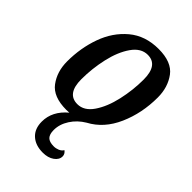

<svg xmlns="http://www.w3.org/2000/svg" viewBox="-232 -623 974 974"><g transform="rotate(45 254.5 -136.0)"><path d="M225 137Q225 168 238.5 182Q252 196 284 196Q299 196 313.5 190Q328 184 336 171Q352 183 352 200Q352 224 328 241Q304 258 267 258Q214 258 183 229.5Q152 201 152 150Q152 75 219 19Q212 20 198 20Q104 20 65.5 -32Q27 -84 27 -157Q27 -253 57.5 -338Q88 -423 152 -476.5Q216 -530 311 -530Q405 -530 443.5 -478Q482 -426 482 -353Q482 -240 440 -145Q398 -50 317 -7Q275 18 250 57Q225 96 225 137ZM217 -40Q265 -40 299 -90Q333 -140 350 -215.5Q367 -291 367 -366Q367 -470 293 -470Q245 -470 210.5 -420.5Q176 -371 159 -295.5Q142 -220 142 -144Q142 -40 217 -40Z"/></g></svg>

Font: Sansita
Style: Italic
Weight: 400
Italic angle: -11°
Designer: Pablo Cosgaya
Foundry: Omnibus-Type
Version: Version 1.006